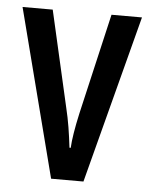

<svg xmlns="http://www.w3.org/2000/svg" viewBox="-44 -578 480 615"><g transform="rotate(5 195.5 -270.0)"><path d="M143 0 4 -540H101L171 -233Q179 -200 184 -169Q189 -138 193 -104H197Q198 -124 202.5 -152Q207 -180 215 -216L290 -540H388L247 0Z"/></g></svg>

Font: Noto Sans Gujarati UI ExtraCondensed Medium
Style: Regular
Weight: 500
Width: 2
Designer: Jelle Bosma - Monotype Design Team, Universal Thirst
Foundry: Monotype Imaging Inc.
Version: Version 2.106; ttfautohint (v1.8.4.7-5d5b)